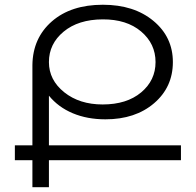

<svg xmlns="http://www.w3.org/2000/svg" viewBox="-20 -781 816 801"><path d="M734.9 -174.8V-112.8H184.1V0H115.2V-112.8H42V-174.8H115.2V-509.8Q116.7 -622.1 196.3 -691.7Q275.9 -761.2 409.2 -761.2Q539.1 -761.2 620.1 -693.8Q701.2 -626.5 701.2 -522Q701.2 -417.5 622.8 -350.3Q544.4 -283.2 419.9 -283.2Q343.8 -283.2 283.4 -308.6Q223.1 -334 184.1 -381.8V-174.8ZM408.2 -700.2Q306.6 -699.7 245.4 -648.9Q184.1 -598.1 184.1 -522Q184.1 -447.3 247.8 -396.2Q311.5 -345.2 408.2 -345.2Q508.8 -345.2 568.8 -395.5Q628.9 -445.8 628.9 -522Q628.9 -598.6 568.6 -649.7Q508.3 -700.7 408.2 -700.2Z"/></svg>

Font: Montserrat arm Light
Style: Regular
Weight: 300
Designer: Julieta Ulanovsky
Foundry: Julieta Ulanovsky
Version: Version 6.000;PS 006.000;hotconv 1.0.88;makeotf.lib2.5.64775